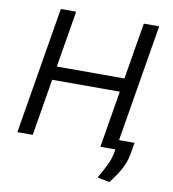

<svg xmlns="http://www.w3.org/2000/svg" viewBox="-97 -811 979 1084"><g transform="rotate(10 393.0 -269.5)"><path d="M42.6 0 163.4 -727.3H251.4L197.4 -403.4H585.2L639.2 -727.3H727.3L606.5 0H518.5L572.4 -325.3H184.7L130.7 0ZM704.5 -55.4 693.2 11.4Q684.7 58.2 660.5 102.1Q636.4 146 602.3 187.5L532.7 173.3Q558.2 130.7 577.1 92Q595.9 53.3 602.3 12.8L613.6 -55.4Z"/></g></svg>

Font: Inter UI
Style: Italic
Weight: 400
Italic angle: -9.39999°
Designer: Rasmus Andersson
Foundry: rsms
Version: 3.2;8d6f07862